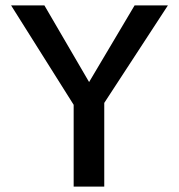

<svg xmlns="http://www.w3.org/2000/svg" viewBox="-20 -689 662 709"><path d="M21 -669 252 -302V0H365V-309L600 -669H477L309 -386L144 -669Z"/></svg>

Font: KpMath
Style: SansBold
Weight: 700
Version: Version 0.66